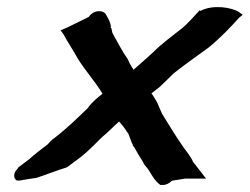

<svg xmlns="http://www.w3.org/2000/svg" viewBox="-20 -500 709 545"><path d="M30 -21C17 -9 18 6 27 12C34 14 43 11 56 9L82 5H83C111 -4 143 -17 170 -25L209 -54C232 -72 249 -91 270 -111C287 -125 301 -140 318 -155C327 -145 336 -134 342 -123L343 -124V-123C347 -115 351 -102 355 -92V-93L356 -92C357 -89 357 -86 358 -85L360 -84C367 -71 377 -54 386 -40C388 -35 392 -29 398 -23C408 -10 416 11 435 25H443C452 25 461 20 468 13C482 11 492 9 505 7H565L527 -42C527 -44 524 -49 522 -52C515 -64 506 -74 498 -86C478 -115 459 -146 440 -177C435 -187 431 -199 425 -211C420 -219 416 -227 410 -235L433 -253L434 -254C447 -266 458 -277 472 -291C503 -316 538 -340 572 -365C603 -390 633 -421 659 -450L669 -458L658 -466C638 -479 584 -488 549 -469L547 -471C529 -452 514 -434 497 -420C472 -400 441 -378 414 -351C397 -335 379 -320 359 -302L347 -322C346 -325 344 -330 342 -333C327 -354 314 -380 301 -403C297 -410 299 -410 296 -420L294 -422L295 -425C293 -438 287 -448 280 -460C279 -463 273 -467 266 -468H264C250 -470 237 -460 232 -452C205 -439 188 -430 171 -422L152 -414L160 -403C173 -379 188 -357 200 -335C222 -299 250 -269 271 -234C259 -224 242 -212 229 -193C199 -164 166 -132 134 -108C127 -103 122 -98 115 -90C102 -80 79 -63 64 -49L31 -24Z"/></svg>

Font: SolarCharger
Style: 952
Weight: 900
Designer: Mew Too
Foundry: Cannot Into Space Fonts/KineticPlasma Fonts
Version: Version 1.100